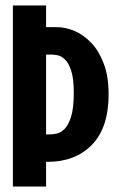

<svg xmlns="http://www.w3.org/2000/svg" viewBox="-20 -680 427 700"><path d="M27 0V-660H148V-581H187Q219 -581 252 -567Q285 -553 313 -523.5Q341 -494 358.5 -447.5Q376 -401 376 -336Q376 -215 315.5 -152.5Q255 -90 154 -90H148V0ZM169 -481H148V-190H162Q172 -190 186.5 -193Q201 -196 215 -209.5Q229 -223 239 -254Q249 -285 249 -342Q249 -394 239.5 -422.5Q230 -451 216.5 -463.5Q203 -476 190 -478.5Q177 -481 169 -481Z"/></svg>

Font: Bricolage Grotesque 96pt Condensed SemiBold
Style: Regular
Weight: 600
Width: 3
Designer: Mathieu Triay
Foundry: Atelier Triay
Version: Version 1.001; ttfautohint (v1.8.4.7-5d5b);gftools[0.9.33.de